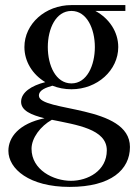

<svg xmlns="http://www.w3.org/2000/svg" viewBox="-20 -520 543 755"><path d="M261 -169C363 -169 445 -244 445 -335C445 -395 409 -448 355 -477H473V-500H262H261C158 -500 76 -426 76 -335C76 -278 108 -227 158 -197C103 -183 64 -157 63 -121C62 -85 103 -68 155 -55C54 -34 13 20 13 73C13 144 95 215 254 215C417 215 491 147 491 58C491 -109 133 -79 133 -144C133 -167 163 -176 186 -183C209 -174 234 -169 261 -169ZM261 -192C199 -192 168 -263 168 -335C168 -406 199 -477 261 -477C322 -477 353 -406 353 -335C353 -263 322 -192 261 -192ZM104 65C104 23 139 -24 184 -49C280 -29 400 -13 400 71C400 152 325 191 259 191C190 191 104 148 104 65Z"/></svg>

Font: Sprat Condesed
Style: Regular
Weight: 400
Width: 3
Designer: Ethan Nakache
Foundry: Collletttivo
Version: Version 2.000;Glyphs 3.2 (3217)